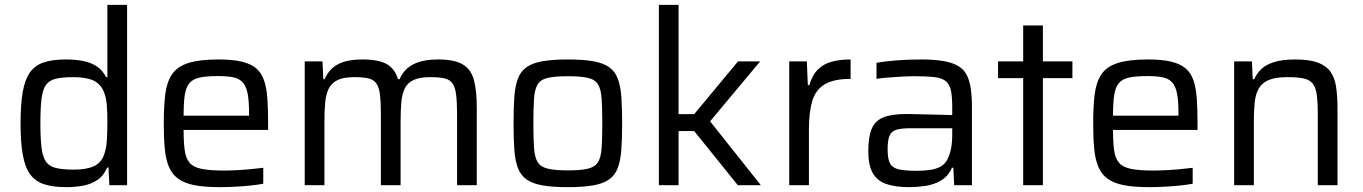

<svg xmlns="http://www.w3.org/2000/svg" viewBox="-20 -763 5617 791"><path d="M253.2 8Q197.9 8 161.4 -4Q124.8 -16.1 103.8 -45.4Q82.8 -74.7 73.8 -125.7Q64.7 -176.6 64.7 -254.5Q64.7 -332.3 73.5 -383.5Q82.3 -434.7 103 -464.1Q123.8 -493.4 159.7 -505.7Q195.7 -518 251 -518Q291.9 -518 324 -511.4Q356.2 -504.7 379.7 -488.9Q403.2 -473.1 416.8 -445.2H422.4V-743H503.6V0H430.5L427 -72.7H421.3Q406.8 -38.1 380.2 -20.8Q353.6 -3.5 320.7 2.3Q287.7 8 253.2 8ZM284.9 -64.2Q336.2 -64.2 366.2 -78.1Q396.1 -92.1 407.5 -122.3Q417.9 -149.6 420.1 -182.9Q422.4 -216.2 422.4 -261.4Q422.4 -298.5 420.1 -328.9Q417.9 -359.4 408.9 -382.1Q396.1 -416 366.2 -430.6Q336.2 -445.2 282.6 -445.2Q238 -445.2 210.7 -438.9Q183.5 -432.5 169.6 -413.4Q155.7 -394.2 151.1 -356.4Q146.4 -318.5 146.4 -255Q146.4 -191.5 151.3 -153.4Q156.1 -115.3 170.1 -96.1Q184 -77 211.7 -70.6Q239.3 -64.2 284.9 -64.2Z M884.3 8Q822.4 8 780.9 -0.1Q739.4 -8.2 714 -26.8Q688.7 -45.3 675.9 -75.6Q663.1 -105.9 658.9 -150.1Q654.7 -194.3 654.7 -254Q654.7 -325.2 661 -375.4Q667.4 -425.7 688.8 -457.2Q710.1 -488.8 755.9 -503.4Q801.7 -518 880.2 -518Q939 -518 976.7 -508.9Q1014.3 -499.8 1036.2 -480.7Q1058.1 -461.6 1068.3 -430.5Q1078.6 -399.5 1081.6 -355.8Q1084.6 -312.1 1084.6 -254.9V-227.8H736.4Q736.4 -175.9 741.1 -143Q745.7 -110 761.5 -92Q777.3 -74 810.8 -67.2Q844.2 -60.4 901.8 -60.4Q926 -60.4 954.9 -61.9Q983.7 -63.3 1012.7 -66.1Q1041.6 -68.8 1064.6 -71.7V-6.1Q1044 -2.1 1013.4 1.2Q982.8 4.5 949.3 6.2Q915.7 8 884.3 8ZM1006.1 -269.1V-296Q1006.1 -347.5 1000 -378.2Q993.9 -408.8 979.4 -424.3Q964.9 -439.8 939.9 -444.7Q915 -449.6 877.7 -449.6Q830.3 -449.6 802.2 -443.4Q774.2 -437.3 760 -419.9Q745.8 -402.5 741.1 -370.6Q736.4 -338.6 736.4 -286.4H1025Z M1235.4 0V-510H1308.5L1312.1 -436.8H1317.7Q1327.4 -460.8 1345.6 -479.1Q1363.8 -497.4 1394.6 -507.7Q1425.4 -518 1472.6 -518Q1540.6 -518 1573.9 -498.6Q1607.2 -479.3 1619.8 -436.8H1626.4Q1636.1 -460.8 1655.3 -479.1Q1674.5 -497.4 1706.3 -507.7Q1738.1 -518 1785.3 -518Q1853.5 -518 1887.6 -496.9Q1921.7 -475.7 1932.9 -431.7Q1944.2 -387.7 1944.2 -319.5V0H1863V-290.5Q1863 -342.7 1859.1 -373.5Q1855.2 -404.3 1843.9 -419.9Q1832.7 -435.4 1810.6 -440.3Q1788.5 -445.2 1752.2 -445.2Q1708.9 -445.2 1684 -433.5Q1659 -421.9 1647.7 -398.9Q1636.4 -375.9 1633.4 -342Q1630.4 -308 1630.4 -263.5V0H1549.2V-290.5Q1549.2 -342.7 1545.3 -373.5Q1541.4 -404.3 1530.1 -419.9Q1518.9 -435.4 1496.8 -440.3Q1474.8 -445.2 1438.5 -445.2Q1395.1 -445.2 1370.2 -432.9Q1345.3 -420.5 1333.9 -397Q1322.6 -373.6 1319.6 -339.6Q1316.6 -305.7 1316.6 -263.5V0Z M2319.4 8Q2256.2 8 2214.8 0.7Q2173.4 -6.6 2149.1 -23.9Q2124.8 -41.3 2113.5 -71.3Q2102.2 -101.3 2098.9 -146.5Q2095.7 -191.7 2095.7 -255.1Q2095.7 -318.5 2098.9 -363.6Q2102.2 -408.8 2113.5 -438.8Q2124.8 -468.8 2149.1 -486.1Q2173.4 -503.5 2214.8 -510.7Q2256.2 -518 2319.4 -518Q2382.5 -518 2423.9 -510.7Q2465.3 -503.5 2489.7 -486.1Q2514 -468.8 2525.2 -438.8Q2536.5 -408.8 2539.8 -363.6Q2543.1 -318.5 2543.1 -255.1Q2543.1 -191.7 2539.8 -146.5Q2536.5 -101.3 2525.2 -71.3Q2514 -41.3 2489.7 -23.9Q2465.3 -6.6 2423.9 0.7Q2382.5 8 2319.4 8ZM2319.4 -61Q2372.7 -61 2402.1 -68.1Q2431.5 -75.1 2443.7 -95.1Q2456 -115 2458.6 -153.7Q2461.3 -192.4 2461.3 -255.1Q2461.3 -317.8 2458.6 -356.4Q2456 -395.1 2443.7 -415.2Q2431.5 -435.4 2402.1 -442.2Q2372.7 -449 2319.4 -449Q2266.5 -449 2236.9 -442.2Q2207.3 -435.4 2195 -415.2Q2182.8 -395.1 2180.1 -356.4Q2177.4 -317.8 2177.4 -255.1Q2177.4 -192.4 2180.1 -153.7Q2182.8 -115 2195 -95.1Q2207.3 -75.1 2236.9 -68.1Q2266.5 -61 2319.4 -61Z M2694.4 0V-743H2775.6V-292.8H2840L3020.4 -510H3111.6L2905.4 -263.1L3114.6 0H3019.7L2840 -222.9H2775.6V0Z M3231.4 0V-510H3304.1L3308.1 -411.9H3314.2Q3326.8 -455 3350.9 -478Q3375.1 -501.1 3408.9 -509.5Q3442.8 -518 3484.3 -518V-438Q3415.1 -438 3377.9 -415.8Q3340.7 -393.6 3326.6 -347.9Q3312.6 -302.3 3312.6 -231.8V0Z M3724.9 8Q3669 8 3631.5 -4.9Q3594 -17.8 3575.6 -50.1Q3557.2 -82.4 3557.2 -140.2Q3557.2 -197.8 3570.8 -231.2Q3584.3 -264.6 3618.1 -279Q3651.9 -293.3 3712.6 -293.3Q3723.5 -293.3 3744.9 -292.8Q3766.4 -292.3 3794.3 -291.6Q3822.2 -290.9 3850.5 -290.4Q3878.9 -289.9 3903 -288.9V-320.7Q3903 -365.9 3897.3 -391.6Q3891.6 -417.3 3875 -429.8Q3858.4 -442.2 3827.5 -445.6Q3796.5 -449 3746.5 -449Q3724.6 -449 3694.7 -447.3Q3664.7 -445.6 3636.5 -443.4Q3608.3 -441.1 3591 -438.2V-504.4Q3628.7 -511 3676.6 -514.5Q3724.5 -518 3775.2 -518Q3829.1 -518 3866.3 -511.6Q3903.5 -505.3 3927.1 -491.4Q3950.7 -477.5 3962.7 -454.3Q3974.7 -431.2 3979.4 -398.2Q3984.2 -365.1 3984.2 -320.8V0H3911L3907.5 -72.1H3901.9Q3886.2 -36.6 3856.6 -19.2Q3827 -1.9 3792.1 3Q3757.1 8 3724.9 8ZM3755.4 -59.3Q3783.9 -59.3 3809 -62.6Q3834.1 -65.8 3853.3 -75.8Q3872.5 -85.9 3882.8 -105.7Q3893.5 -127 3898.2 -151.7Q3903 -176.3 3903 -208.9V-234.7H3733.4Q3694.3 -234.7 3673.3 -228.6Q3652.3 -222.5 3644.6 -203.7Q3636.8 -184.8 3636.8 -146.7Q3636.8 -110.5 3645.8 -91.5Q3654.8 -72.4 3680.6 -65.9Q3706.3 -59.3 3755.4 -59.3Z M4195.3 0V-441H4091.7V-510H4195.3V-658H4276.5V-510H4398.1V-441H4276.5V0Z M4713.3 8Q4651.4 8 4609.9 -0.1Q4568.4 -8.2 4543 -26.8Q4517.7 -45.3 4504.9 -75.6Q4492.1 -105.9 4487.9 -150.1Q4483.7 -194.3 4483.7 -254Q4483.7 -325.2 4490 -375.4Q4496.4 -425.7 4517.8 -457.2Q4539.1 -488.8 4584.9 -503.4Q4630.7 -518 4709.2 -518Q4768 -518 4805.7 -508.9Q4843.3 -499.8 4865.2 -480.7Q4887.1 -461.6 4897.3 -430.5Q4907.6 -399.5 4910.6 -355.8Q4913.6 -312.1 4913.6 -254.9V-227.8H4565.4Q4565.4 -175.9 4570.1 -143Q4574.7 -110 4590.5 -92Q4606.3 -74 4639.8 -67.2Q4673.2 -60.4 4730.8 -60.4Q4755 -60.4 4783.9 -61.9Q4812.7 -63.3 4841.7 -66.1Q4870.6 -68.8 4893.6 -71.7V-6.1Q4873 -2.1 4842.4 1.2Q4811.8 4.5 4778.3 6.2Q4744.7 8 4713.3 8ZM4835.1 -269.1V-296Q4835.1 -347.5 4829 -378.2Q4822.9 -408.8 4808.4 -424.3Q4793.9 -439.8 4768.9 -444.7Q4744 -449.6 4706.7 -449.6Q4659.3 -449.6 4631.2 -443.4Q4603.2 -437.3 4589 -419.9Q4574.8 -402.5 4570.1 -370.6Q4565.4 -338.6 4565.4 -286.4H4854Z M5064.4 0V-510H5137.5L5141.1 -436.8H5147.2Q5158 -461.3 5177.3 -479.4Q5196.7 -497.4 5230.4 -507.7Q5264.1 -518 5316.2 -518Q5372.8 -518 5407.1 -505.9Q5441.4 -493.8 5459.6 -469.7Q5477.7 -445.7 5483.9 -408.2Q5490.2 -370.7 5490.2 -319.5V0H5409V-290.5Q5409 -342.7 5404.6 -373.5Q5400.2 -404.3 5387 -419.9Q5373.8 -435.4 5348.9 -440.3Q5323.9 -445.2 5283.1 -445.2Q5234 -445.2 5205.8 -432.9Q5177.7 -420.5 5164.9 -396.8Q5152.1 -373.1 5148.9 -339.4Q5145.6 -305.7 5145.6 -263.5V0Z"/></svg>

Font: Saira Thin
Style: Regular
Weight: 100
Designer: Hector Gatti with collaboration of the Omnibus-Type team
Foundry: Omnibus-Type
Version: Version 1.101